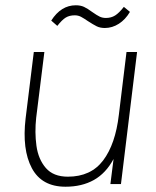

<svg xmlns="http://www.w3.org/2000/svg" viewBox="-20 -697 591 727"><path d="M197 -599 174 -619Q211 -677 267 -677Q285 -677 298 -671Q311 -665 330 -651Q347 -639 357.5 -634Q368 -629 381 -629Q401 -629 416 -638.5Q431 -648 449 -671L472 -652Q455 -623 430 -607Q405 -591 377 -591Q359 -591 346 -597.5Q333 -604 313 -617Q297 -628 286.5 -633.5Q276 -639 263 -639Q243 -639 229 -630.5Q215 -622 197 -599ZM117 -251Q111 -196 118 -145Q125 -94 153.5 -61Q182 -28 237 -28Q324 -28 370.5 -89.5Q417 -151 430 -262L459 -500H499L438 0H398L410 -95Q381 -41 335.5 -15.5Q290 10 228 10Q138 10 100.5 -60.5Q63 -131 77 -249L108 -500H148Z"/></svg>

Font: Haskoy ExtraLight
Style: Italic
Weight: 200
Designer: Ertekin Erdin
Foundry: Ertekin Erdin
Version: Version 2.000; ttfautohint (v1.8.4.7-5d5b)